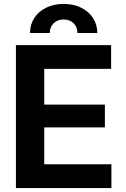

<svg xmlns="http://www.w3.org/2000/svg" viewBox="-20 -957 639 977"><path d="M61 0V-727.5H545.4V-606.4H205.1V-424.8H513.7V-308.6H205.1V-121.1H546.9V0ZM132.8 -789.1Q132.8 -832 154.5 -865.5Q176.3 -898.9 215.1 -918Q253.9 -937 303.7 -937Q354 -937 392.6 -918Q431.2 -898.9 453.1 -865.5Q475.1 -832 475.1 -789.1H374Q374 -819.3 354.5 -838.6Q335 -857.9 303.7 -857.9Q272.5 -857.9 252.9 -838.6Q233.4 -819.3 233.4 -789.1Z"/></svg>

Font: Inter Cardless Tabular Bold
Style: Bold
Weight: 700
Designer: Rasmus Andersson
Foundry: rsms
Version: Version 4.000;git-4fc901f